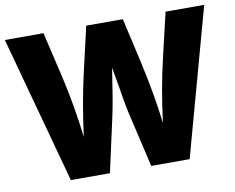

<svg xmlns="http://www.w3.org/2000/svg" viewBox="-81 -818 1126 920"><g transform="rotate(-10 482.0 -358.0)"><path d="M967 -716 770 0H583L527 -241Q512 -302 497 -399Q487 -460 480 -496Q475 -465 465 -401Q454 -325 436 -244L382 0H192L-3 -716H185L239 -485Q271 -344 289 -193Q309 -348 339 -482L393 -716H571L621 -496Q656 -340 674 -193Q695 -362 730 -507L779 -716Z"/></g></svg>

Font: Almarai ExtraBold
Style: Regular
Weight: 800
Designer: Boutros International 2019
Foundry: Created by Boutros International 2019
Version: Version 1.10